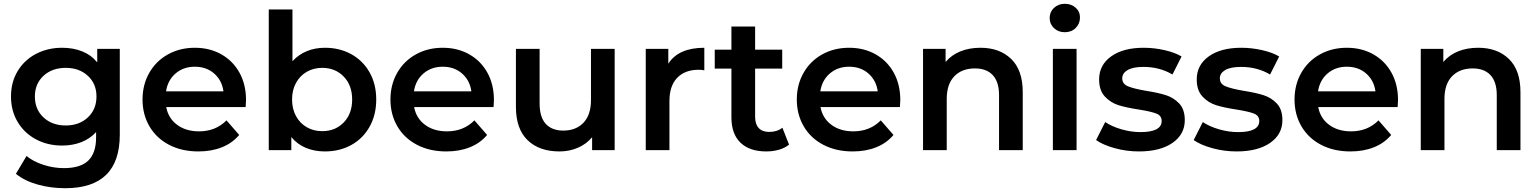

<svg xmlns="http://www.w3.org/2000/svg" viewBox="-20 -792 8119 1013"><path d="M612 -534V-81Q612 201 324 201Q247 201 178 181.5Q109 162 64 125L120 31Q155 60 208.5 77.5Q262 95 317 95Q405 95 446 55Q487 15 487 -67V-95Q455 -60 409 -42Q363 -24 308 -24Q232 -24 170.5 -56.5Q109 -89 73.5 -148Q38 -207 38 -283Q38 -359 73.5 -417.5Q109 -476 170.5 -508Q232 -540 308 -540Q366 -540 413.5 -521Q461 -502 493 -463V-534ZM489 -283Q489 -350 443.5 -392Q398 -434 327 -434Q255 -434 209.5 -392Q164 -350 164 -283Q164 -215 209.5 -172.5Q255 -130 327 -130Q398 -130 443.5 -172.5Q489 -215 489 -283Z M1276 -227H857Q868 -168 914.5 -133.5Q961 -99 1030 -99Q1118 -99 1175 -157L1242 -80Q1206 -37 1151 -15Q1096 7 1027 7Q939 7 872 -28Q805 -63 768.5 -125.5Q732 -188 732 -267Q732 -345 767.5 -407.5Q803 -470 866 -505Q929 -540 1008 -540Q1086 -540 1147.5 -505.5Q1209 -471 1243.5 -408.5Q1278 -346 1278 -264Q1278 -251 1276 -227ZM856 -310H1159Q1151 -368 1110 -404Q1069 -440 1008 -440Q948 -440 906.5 -404.5Q865 -369 856 -310Z M1965 -267Q1965 -186 1930 -123.5Q1895 -61 1833.5 -27Q1772 7 1694 7Q1639 7 1593.5 -12Q1548 -31 1517 -69V0H1398V-742H1523V-469Q1555 -504 1598.5 -522Q1642 -540 1694 -540Q1772 -540 1833.5 -506Q1895 -472 1930 -410Q1965 -348 1965 -267ZM1838 -267Q1838 -342 1793.5 -388Q1749 -434 1680 -434Q1635 -434 1599 -413.5Q1563 -393 1542 -355Q1521 -317 1521 -267Q1521 -217 1542 -179Q1563 -141 1599 -120.5Q1635 -100 1680 -100Q1749 -100 1793.5 -146Q1838 -192 1838 -267Z M2584 -227H2165Q2176 -168 2222.5 -133.5Q2269 -99 2338 -99Q2426 -99 2483 -157L2550 -80Q2514 -37 2459 -15Q2404 7 2335 7Q2247 7 2180 -28Q2113 -63 2076.5 -125.5Q2040 -188 2040 -267Q2040 -345 2075.5 -407.5Q2111 -470 2174 -505Q2237 -540 2316 -540Q2394 -540 2455.5 -505.5Q2517 -471 2551.5 -408.5Q2586 -346 2586 -264Q2586 -251 2584 -227ZM2164 -310H2467Q2459 -368 2418 -404Q2377 -440 2316 -440Q2256 -440 2214.5 -404.5Q2173 -369 2164 -310Z M3223 -534V0H3104V-68Q3074 -32 3029 -12.5Q2984 7 2932 7Q2825 7 2763.5 -52.5Q2702 -112 2702 -229V-534H2827V-246Q2827 -174 2859.5 -138.5Q2892 -103 2952 -103Q3019 -103 3058.5 -144.5Q3098 -186 3098 -264V-534Z M3696 -540V-421Q3680 -424 3667 -424Q3594 -424 3553 -381.5Q3512 -339 3512 -259V0H3387V-534H3506V-456Q3560 -540 3696 -540Z M4143 -29Q4121 -11 4089.5 -2Q4058 7 4023 7Q3935 7 3887 -39Q3839 -85 3839 -173V-430H3751V-530H3839V-652H3964V-530H4107V-430H3964V-176Q3964 -137 3983 -116.5Q4002 -96 4038 -96Q4080 -96 4108 -118Z M4728 -227H4309Q4320 -168 4366.5 -133.5Q4413 -99 4482 -99Q4570 -99 4627 -157L4694 -80Q4658 -37 4603 -15Q4548 7 4479 7Q4391 7 4324 -28Q4257 -63 4220.5 -125.5Q4184 -188 4184 -267Q4184 -345 4219.5 -407.5Q4255 -470 4318 -505Q4381 -540 4460 -540Q4538 -540 4599.5 -505.5Q4661 -471 4695.5 -408.5Q4730 -346 4730 -264Q4730 -251 4728 -227ZM4308 -310H4611Q4603 -368 4562 -404Q4521 -440 4460 -440Q4400 -440 4358.5 -404.5Q4317 -369 4308 -310Z M5376 -306V0H5251V-290Q5251 -360 5218 -395.5Q5185 -431 5124 -431Q5055 -431 5015 -389.5Q4975 -348 4975 -270V0H4850V-534H4969V-465Q5000 -502 5047 -521Q5094 -540 5153 -540Q5254 -540 5315 -481Q5376 -422 5376 -306Z M5535 -534H5660V0H5535ZM5518 -697Q5518 -729 5541 -750.5Q5564 -772 5598 -772Q5632 -772 5655 -751.5Q5678 -731 5678 -700Q5678 -667 5655.5 -644.5Q5633 -622 5598 -622Q5564 -622 5541 -643.5Q5518 -665 5518 -697Z M5763 -53 5811 -148Q5847 -124 5897.5 -109.5Q5948 -95 5997 -95Q6109 -95 6109 -154Q6109 -182 6080.5 -193Q6052 -204 5989 -214Q5923 -224 5881.5 -237Q5840 -250 5809.5 -282.5Q5779 -315 5779 -373Q5779 -449 5842.5 -494.5Q5906 -540 6014 -540Q6069 -540 6124 -527.5Q6179 -515 6214 -494L6166 -399Q6098 -439 6013 -439Q5958 -439 5929.5 -422.5Q5901 -406 5901 -379Q5901 -349 5931.5 -336.5Q5962 -324 6026 -313Q6090 -303 6131 -290Q6172 -277 6201.5 -246Q6231 -215 6231 -158Q6231 -83 6166 -38Q6101 7 5989 7Q5924 7 5862 -10Q5800 -27 5763 -53Z M6278 -53 6326 -148Q6362 -124 6412.5 -109.5Q6463 -95 6512 -95Q6624 -95 6624 -154Q6624 -182 6595.5 -193Q6567 -204 6504 -214Q6438 -224 6396.5 -237Q6355 -250 6324.5 -282.5Q6294 -315 6294 -373Q6294 -449 6357.5 -494.5Q6421 -540 6529 -540Q6584 -540 6639 -527.5Q6694 -515 6729 -494L6681 -399Q6613 -439 6528 -439Q6473 -439 6444.5 -422.5Q6416 -406 6416 -379Q6416 -349 6446.5 -336.5Q6477 -324 6541 -313Q6605 -303 6646 -290Q6687 -277 6716.5 -246Q6746 -215 6746 -158Q6746 -83 6681 -38Q6616 7 6504 7Q6439 7 6377 -10Q6315 -27 6278 -53Z M7354 -227H6935Q6946 -168 6992.5 -133.5Q7039 -99 7108 -99Q7196 -99 7253 -157L7320 -80Q7284 -37 7229 -15Q7174 7 7105 7Q7017 7 6950 -28Q6883 -63 6846.5 -125.5Q6810 -188 6810 -267Q6810 -345 6845.5 -407.5Q6881 -470 6944 -505Q7007 -540 7086 -540Q7164 -540 7225.5 -505.5Q7287 -471 7321.5 -408.5Q7356 -346 7356 -264Q7356 -251 7354 -227ZM6934 -310H7237Q7229 -368 7188 -404Q7147 -440 7086 -440Q7026 -440 6984.5 -404.5Q6943 -369 6934 -310Z M8002 -306V0H7877V-290Q7877 -360 7844 -395.5Q7811 -431 7750 -431Q7681 -431 7641 -389.5Q7601 -348 7601 -270V0H7476V-534H7595V-465Q7626 -502 7673 -521Q7720 -540 7779 -540Q7880 -540 7941 -481Q8002 -422 8002 -306Z"/></svg>

Font: APTA Sans SemiBold
Style: Bold
Weight: 600
Version: Version 7.200